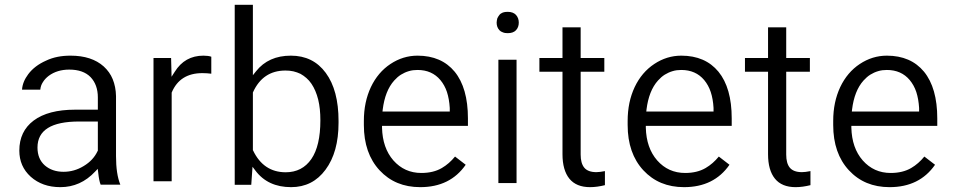

<svg xmlns="http://www.w3.org/2000/svg" viewBox="-20 -770 3969 800"><path d="M481.4 -0.5C469.2 -30.3 463.4 -70.3 463.4 -119.6V-369.6C462.9 -396 458 -419.4 449.7 -439.9C441.4 -460.4 428.7 -478 412.1 -493.2C378.9 -522.9 333 -538.1 273.9 -538.1C254.9 -538.1 237.3 -536.6 220.2 -533.2C203.1 -529.8 186.5 -524.4 171.4 -517.1C140.6 -503.4 115.7 -484.9 97.7 -460.9C82 -439.9 73.2 -418.5 71.8 -396.5H147.9C148.9 -407.7 152.3 -418 158.7 -427.7C164.6 -437.5 172.9 -446.3 183.1 -454.1C206.1 -471.2 234.9 -480 268.6 -480C307.1 -480 336.9 -469.7 357.4 -448.7C377.4 -427.7 387.7 -399.4 387.7 -364.3V-320.8V-313H380.4H292.5C218.3 -313 160.6 -297.9 120.1 -267.6C80.6 -237.8 60.5 -196.3 60.5 -142.6C60.5 -98.6 76.2 -62.5 107.9 -33.7C140.1 -4.9 181.2 9.8 231.4 9.8C287.6 9.8 335.9 -11.7 376.5 -55.2L387.2 -66.4L389.2 -50.8C391.6 -27.8 395 -10.7 399.4 -0.5ZM167 -80.6C146.5 -98.6 136.2 -123.5 136.2 -155.3C136.2 -227.5 193.8 -263.7 309.6 -263.7H380.4H387.7V-255.9V-143.6V-142.1L386.7 -140.6C374.5 -114.7 355.5 -94.2 328.6 -78.1C302.2 -62 274.4 -54.2 244.6 -54.2C213.4 -54.2 187.5 -63 167 -80.6Z M860.4 -533.7C852.1 -536.6 841.3 -538.1 827.6 -538.1C775.9 -538.1 735.8 -515.6 708 -470.7L694.8 -450.2L694.3 -474.6L692.9 -528.3H619.6V-14.6H695.3V-382.3V-383.8L695.8 -385.3C718.3 -438.5 760.7 -465.3 823.2 -465.3C836.4 -465.3 848.6 -464.4 860.4 -462.9Z M1390.6 -266.1C1390.6 -351.1 1373 -418 1337.4 -466.3C1302.2 -514.2 1253.9 -538.1 1191.9 -538.1C1129.9 -538.1 1081.5 -516.6 1046.9 -473.1L1033.7 -456.5V-477.5V-750H958V0H1026.9L1030.8 -55.7L1032.2 -75.2L1043.9 -59.6C1078.6 -13.2 1128.4 9.8 1192.9 9.8C1252.9 9.8 1300.8 -14.6 1336.4 -63C1372.6 -111.8 1390.6 -176.8 1390.6 -258.3ZM1277.3 -107.4C1252 -70.8 1216.3 -52.2 1170.4 -52.2C1108.9 -52.2 1063.5 -82.5 1034.7 -142.6L1033.7 -144V-146V-382.3V-384.3L1034.2 -385.7C1061.5 -445.8 1106.4 -476.1 1169.4 -476.1C1181.2 -476.1 1192.4 -475.1 1202.6 -472.7C1212.9 -470.2 1222.7 -466.8 1231.9 -462.4C1240.7 -457.5 1249 -451.7 1256.8 -444.8C1264.6 -438 1271.5 -430.2 1277.8 -420.9C1290 -402.8 1299.3 -380.9 1305.7 -355.5C1312 -330.1 1314.9 -301.3 1314.9 -268.6C1314.9 -197.3 1302.2 -143.6 1277.3 -107.4Z M1920.4 -83.5 1876 -117.7C1859.9 -98.1 1841.8 -82 1820.8 -69.8C1797.4 -56.2 1769 -49.3 1735.8 -49.3C1688.5 -49.3 1649.9 -66.9 1619.1 -101.6C1588.9 -136.2 1573.2 -181.6 1571.8 -237.8V-245.6H1579.1H1929.7V-276.9C1929.7 -361.3 1911.1 -426.3 1874.5 -471.2C1837.9 -515.6 1786.1 -538.1 1719.7 -538.1C1679.2 -538.1 1641.6 -526.4 1606.9 -503.4C1572.3 -480.5 1544.9 -448.2 1525.4 -407.2C1515.6 -386.2 1508.3 -364.3 1503.4 -340.8C1498.5 -317.4 1496.1 -292.5 1496.1 -266.1V-249C1496.1 -170.4 1518.1 -107.4 1561.5 -60.5C1605 -13.7 1661.1 9.8 1731 9.8C1814.5 9.8 1877.4 -21.5 1920.4 -83.5ZM1814.9 -436.5C1826.7 -422.4 1835.9 -405.8 1842.3 -386.7C1848.6 -367.2 1852.5 -345.2 1854 -320.3V-319.8V-313V-305.2H1846.7H1582H1573.7L1574.7 -314C1581.1 -365.2 1596.7 -405.8 1622.6 -434.6C1631.3 -444.3 1640.6 -452.6 1650.9 -459C1661.1 -465.3 1671.9 -470.2 1683.6 -473.6C1694.8 -477.1 1707 -478.5 1719.7 -478.5C1759.8 -478.5 1791.5 -464.4 1814.9 -436.5Z M2132.3 -521H2056.6V-7.3H2132.3ZM2052.2 -658.2C2054.2 -652.8 2057.1 -648.4 2061 -644C2064.5 -640.1 2069.3 -637.2 2075.2 -635.3C2080.6 -632.8 2087.4 -631.8 2095.2 -631.8C2110.4 -631.8 2122.1 -635.7 2129.9 -644C2137.7 -652.3 2141.6 -663.1 2141.6 -675.8C2141.6 -688.5 2137.7 -699.2 2129.9 -708C2122.1 -716.3 2110.4 -720.7 2095.2 -720.7C2087.4 -720.7 2080.6 -719.7 2075.2 -717.8C2069.3 -715.3 2064.5 -712.4 2061 -708C2059.1 -705.6 2057.6 -703.6 2056.2 -701.2C2054.7 -698.7 2053.2 -696.3 2052.2 -693.8C2051.3 -690.9 2050.8 -688 2050.3 -685.1C2049.8 -682.1 2049.3 -679.2 2049.3 -675.8C2049.3 -669.4 2050.3 -663.6 2052.2 -658.2Z M2323.7 -656.2V-535.6V-528.3H2316.4H2227.5V-471.2H2316.4H2323.7V-463.9V-127.4C2323.7 -83 2333.5 -48.8 2352.5 -25.4C2371.6 -2 2400.4 9.8 2438.5 9.8C2458.5 9.8 2479 6.8 2500.5 1.5V-57.1C2485.8 -54.2 2474.1 -52.7 2464.8 -52.7C2441.4 -52.7 2424.3 -59.1 2414.1 -71.8C2404.3 -84 2399.4 -102.1 2399.4 -126V-463.9V-471.2H2406.7H2498V-528.3H2406.7H2399.4V-535.6V-656.2Z M3019.5 -83.5 2975.1 -117.7C2959 -98.1 2940.9 -82 2919.9 -69.8C2896.5 -56.2 2868.2 -49.3 2835 -49.3C2787.6 -49.3 2749 -66.9 2718.3 -101.6C2688 -136.2 2672.4 -181.6 2670.9 -237.8V-245.6H2678.2H3028.8V-276.9C3028.8 -361.3 3010.3 -426.3 2973.6 -471.2C2937 -515.6 2885.3 -538.1 2818.8 -538.1C2778.3 -538.1 2740.7 -526.4 2706.1 -503.4C2671.4 -480.5 2644 -448.2 2624.5 -407.2C2614.7 -386.2 2607.4 -364.3 2602.5 -340.8C2597.7 -317.4 2595.2 -292.5 2595.2 -266.1V-249C2595.2 -170.4 2617.2 -107.4 2660.6 -60.5C2704.1 -13.7 2760.3 9.8 2830.1 9.8C2913.6 9.8 2976.6 -21.5 3019.5 -83.5ZM2914.1 -436.5C2925.8 -422.4 2935.1 -405.8 2941.4 -386.7C2947.8 -367.2 2951.7 -345.2 2953.1 -320.3V-319.8V-313V-305.2H2945.8H2681.2H2672.9L2673.8 -314C2680.2 -365.2 2695.8 -405.8 2721.7 -434.6C2730.5 -444.3 2739.7 -452.6 2750 -459C2760.3 -465.3 2771 -470.2 2782.7 -473.6C2793.9 -477.1 2806.2 -478.5 2818.8 -478.5C2858.9 -478.5 2890.6 -464.4 2914.1 -436.5Z M3180.2 -656.2V-535.6V-528.3H3172.9H3084V-471.2H3172.9H3180.2V-463.9V-127.4C3180.2 -83 3189.9 -48.8 3209 -25.4C3228 -2 3256.8 9.8 3294.9 9.8C3314.9 9.8 3335.4 6.8 3356.9 1.5V-57.1C3342.3 -54.2 3330.6 -52.7 3321.3 -52.7C3297.9 -52.7 3280.8 -59.1 3270.5 -71.8C3260.7 -84 3255.9 -102.1 3255.9 -126V-463.9V-471.2H3263.2H3354.5V-528.3H3263.2H3255.9V-535.6V-656.2Z M3876 -83.5 3831.5 -117.7C3815.4 -98.1 3797.4 -82 3776.4 -69.8C3752.9 -56.2 3724.6 -49.3 3691.4 -49.3C3644 -49.3 3605.5 -66.9 3574.7 -101.6C3544.4 -136.2 3528.8 -181.6 3527.3 -237.8V-245.6H3534.7H3885.3V-276.9C3885.3 -361.3 3866.7 -426.3 3830.1 -471.2C3793.5 -515.6 3741.7 -538.1 3675.3 -538.1C3634.8 -538.1 3597.2 -526.4 3562.5 -503.4C3527.8 -480.5 3500.5 -448.2 3481 -407.2C3471.2 -386.2 3463.9 -364.3 3459 -340.8C3454.1 -317.4 3451.7 -292.5 3451.7 -266.1V-249C3451.7 -170.4 3473.6 -107.4 3517.1 -60.5C3560.5 -13.7 3616.7 9.8 3686.5 9.8C3770 9.8 3833 -21.5 3876 -83.5ZM3770.5 -436.5C3782.2 -422.4 3791.5 -405.8 3797.9 -386.7C3804.2 -367.2 3808.1 -345.2 3809.6 -320.3V-319.8V-313V-305.2H3802.2H3537.6H3529.3L3530.3 -314C3536.6 -365.2 3552.2 -405.8 3578.1 -434.6C3586.9 -444.3 3596.2 -452.6 3606.4 -459C3616.7 -465.3 3627.4 -470.2 3639.2 -473.6C3650.4 -477.1 3662.6 -478.5 3675.3 -478.5C3715.3 -478.5 3747.1 -464.4 3770.5 -436.5Z"/></svg>

Font: Shabnam FD Light
Style: Regular
Weight: 300
Foundry: DejaVu fonts team - Redesigned by Saber Rastikerdar - Based on Vazir font
Version: Version 5.00;October 20, 2019;FontCreator 12.0.0.2547 64-bit